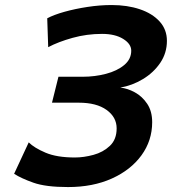

<svg xmlns="http://www.w3.org/2000/svg" viewBox="-20 -738 689 770"><path d="M188.5 -326.2 214.4 -430.2H312Q360.4 -430.2 405 -441.9Q449.7 -453.6 478 -477.1Q506.3 -500.5 506.3 -534.7Q506.3 -562 473.9 -582Q441.4 -602.1 389.2 -602.1Q328.1 -602.1 271 -586.2Q213.9 -570.3 173.3 -548.8L169.4 -664.6Q195.8 -678.7 238.5 -690.7Q281.2 -702.6 330.8 -710.2Q380.4 -717.8 427.7 -717.8Q490.7 -717.8 540.8 -700.9Q590.8 -684.1 620.1 -651.9Q649.4 -619.6 649.4 -574.2Q649.4 -525.4 622.6 -485.8Q595.7 -446.3 553 -420.7Q510.3 -395 462.4 -386.7Q491.2 -383.8 520.8 -367.7Q550.3 -351.6 570.3 -321.8Q590.3 -292 590.3 -248Q590.3 -174.3 547.4 -115.2Q504.4 -56.2 428.5 -22Q352.5 12.2 252.9 12.2Q163.1 12.2 113.8 -5.4Q64.5 -22.9 36.6 -41L95.2 -167Q117.2 -145 162.6 -125.7Q208 -106.4 280.3 -106.4Q315.9 -106.4 354.7 -116.9Q393.6 -127.4 420.7 -153.1Q447.8 -178.7 447.8 -223.1Q447.8 -268.1 407.5 -297.1Q367.2 -326.2 295.9 -326.2Z"/></svg>

Font: Andika
Style: Bold Italic
Weight: 700
Italic angle: -14°
Designer: Victor Gaultney, Annie Olsen, Julie Remington, Don Collingsworth, Eric Hays, Becca Hirsbrunner
Foundry: SIL International
Version: Version 6.101